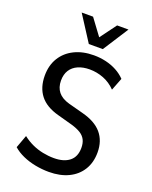

<svg xmlns="http://www.w3.org/2000/svg" viewBox="-169 -1012 876 1110"><g transform="rotate(20 269.5 -456.5)"><path d="M272 9Q230 9 188.5 1Q147 -7 111 -23Q75 -39 49 -62L78 -141Q106 -119 137.5 -104.5Q169 -90 203.5 -83Q238 -76 272 -76Q333 -76 367.5 -103.5Q402 -131 402 -186Q402 -215 391.5 -235.5Q381 -256 359 -269.5Q337 -283 303 -293L212 -318Q134 -339 97 -386.5Q60 -434 60 -507Q60 -570 88.5 -616.5Q117 -663 168.5 -688.5Q220 -714 288 -714Q327 -714 363 -705.5Q399 -697 429.5 -680.5Q460 -664 483 -640L453 -563Q420 -597 378.5 -613Q337 -629 293 -629Q252 -629 221.5 -615.5Q191 -602 174.5 -576Q158 -550 158 -512Q158 -470 180 -442.5Q202 -415 248 -402L338 -378Q420 -357 459.5 -310.5Q499 -264 499 -193Q499 -131 471 -85.5Q443 -40 392 -15.5Q341 9 272 9ZM237 -765 136 -922H206L280 -822L354 -922H424L323 -765Z"/></g></svg>

Font: Nunito Sans 10pt Condensed SemiBold
Style: Regular
Weight: 600
Width: 3
Designer: Vernon Adams
Foundry: Vernon Adams
Version: Version 3.101;gftools[0.9.27]